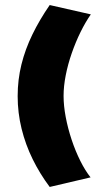

<svg xmlns="http://www.w3.org/2000/svg" viewBox="-20 -702 410 761"><path d="M339 1Q318 -25 298.5 -64Q279 -103 264 -148Q249 -193 240.5 -238Q232 -283 232 -322Q232 -360 240.5 -403.5Q249 -447 264.5 -491.5Q280 -536 299.5 -575.5Q319 -615 340 -645L177 -682Q137 -624 108.5 -565.5Q80 -507 65 -446.5Q50 -386 50 -321Q50 -255 65.5 -192Q81 -129 109.5 -71Q138 -13 177 39Z"/></svg>

Font: Catamaran Black
Style: Regular
Weight: 900
Designer: Pria Ravichandran
Version: Version 2.000